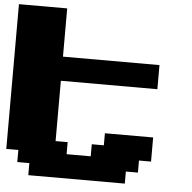

<svg xmlns="http://www.w3.org/2000/svg" viewBox="-58 -933 991 991"><g transform="rotate(5 437.5 -437.5)"><path d="M125 0H625V-62.5H687.5V-125H750V-250H500V-187.5H437.5V-125H312.5V-187.5H250V-500H750V-625H250V-875H0V-125H62.5V-62.5H125Z"/></g></svg>

Font: Faithful 32x
Style: Bold
Weight: 400
Foundry: Faithful Resource Pack
Version: Version 1.0; January 27, 2023